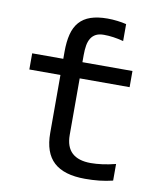

<svg xmlns="http://www.w3.org/2000/svg" viewBox="-80 -762 710 834"><g transform="rotate(10 275.0 -344.5)"><path d="M252.4 -522C252.4 -537.6 253.5 -551.7 255.6 -564.2C257.7 -576.7 261.6 -587.4 267.1 -596.2C272.6 -605 279.9 -611.7 289.1 -616.5C298.2 -621.2 309.9 -623.5 324.2 -623.5C350.6 -623.5 379.4 -619.5 410.6 -611.3V-686C398.9 -689 385.7 -691.3 370.8 -693.1C356 -694.9 341.6 -695.8 327.6 -695.8C298.3 -695.8 273.5 -692.3 253.2 -685.3C232.8 -678.3 216.3 -667.6 203.6 -653.1C190.9 -638.6 181.8 -620.4 176.3 -598.6C170.7 -576.8 168 -551.1 168 -521.5V-490.2H30.8V-418.9H168V-163.1C168 -105.1 183 -62.3 213.1 -34.7C243.2 -7 289.2 6.8 351.1 6.8C372.6 6.8 393.4 5.8 413.6 3.7C433.8 1.5 453.6 -2 473.1 -6.8V-80.1C452.6 -74.9 433.2 -71 414.8 -68.6C396.4 -66.2 379.4 -64.9 363.8 -64.9C327.3 -64.9 299.7 -73.6 281 -90.8C262.3 -108.1 252.9 -134.4 252.9 -169.9V-418.9H473.1V-490.2H252.4Z"/></g></svg>

Font: CodeNewRoman Nerd Font Mono
Style: Regular
Weight: 400
Monospace: yes
Designer: Sam Radian
Foundry: Code New Roman
Version: Version 2.00 November 29, 2014;Nerd Fonts 3.2.1